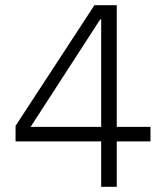

<svg xmlns="http://www.w3.org/2000/svg" viewBox="-20 -720 640 740"><path d="M40 -175H370V0H430V-175H560V-231H430V-700H344L40 -235ZM366 -645H370V-231H98Z"/></svg>

Font: CommitMonoV143 ExtLt
Style: Regular
Weight: 200
Monospace: yes
Designer: Eigil Nikolajsen
Foundry: Eigil Nikolajsen
Version: Version 1.143